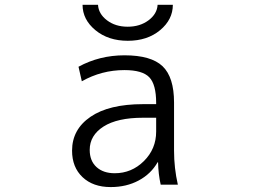

<svg xmlns="http://www.w3.org/2000/svg" viewBox="-20 -757 1040 787"><path d="M318.4 -737.3H381.8Q383.8 -700.2 418.5 -673.8Q453.1 -647.5 503.4 -647.5Q553.7 -647.5 588.9 -673.8Q624 -700.2 626 -737.3H688.5Q688.5 -676.8 636.2 -633.3Q584 -589.8 503.9 -589.8Q423.8 -589.8 371.1 -633.3Q318.4 -676.8 318.4 -737.3ZM490.2 -530.3Q599.6 -530.3 646.5 -485.4Q693.4 -440.4 693.4 -336.9V-139.6Q693.4 -68.4 709 0H638.7Q628.9 -43.9 627.9 -91.8H626Q598.6 -43.9 548.3 -17.1Q498 9.8 433.6 9.8Q361.3 9.8 318.4 -30.8Q275.4 -71.3 275.4 -139.6Q275.4 -226.6 351.1 -278.3Q426.8 -330.1 566.4 -330.1H620.1V-335Q620.1 -411.1 591.8 -440.4Q563.5 -469.7 490.2 -469.7Q396.5 -469.7 315.4 -423.8L301.8 -483.4Q387.7 -530.3 490.2 -530.3ZM347.7 -142.6Q347.7 -97.7 375.5 -72.3Q403.3 -46.9 450.2 -46.9Q519.5 -46.9 569.8 -96.7Q620.1 -146.5 620.1 -217.8V-274.4H566.4Q460.9 -274.4 404.3 -238.3Q347.7 -202.1 347.7 -142.6Z"/></svg>

Font: Gen Shin Gothic Monospace Normal
Style: Regular
Weight: 350
Designer: [Source Han Sans]
Ryoko NISHIZUKA  (kana & ideographs); Paul D. Hunt (Latin, Greek & Cyrillic); Wenlong ZHANG  (bopomofo
Version: Version 1.002.20150607